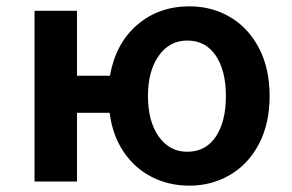

<svg xmlns="http://www.w3.org/2000/svg" viewBox="-20 -573 921 606"><path d="M326 -217H223V0H89V-539H223V-334H327Q345 -436 413 -494.5Q481 -553 578 -553Q649 -553 706.5 -519Q764 -485 797.5 -421Q831 -357 831 -270Q831 -183 797.5 -119Q764 -55 706 -21Q648 13 578 13Q513 13 459 -14.5Q405 -42 370 -94Q335 -146 326 -217ZM693 -270Q693 -350 661 -397.5Q629 -445 571 -445Q515 -445 481 -397Q447 -349 447 -270Q447 -190 481 -142Q515 -94 571 -94Q629 -94 661 -141.5Q693 -189 693 -270Z"/></svg>

Font: Nebula Sans Semibold
Style: Regular
Weight: 600
Designer: Paul D. Hunt for Adobe (as Source Sans)
Foundry: Nebula Entertainment & Broadcasting LLC
Version: Version 1.010